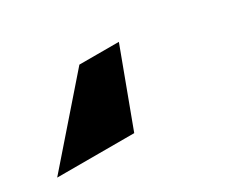

<svg xmlns="http://www.w3.org/2000/svg" viewBox="-74 -46 434 371"><g transform="rotate(-30 142.5 139.0)"><path d="M206 55.4 143.5 223H-28.4L117.9 55.4Z"/></g></svg>

Font: Inter P Black
Style: Italic
Weight: 900
Italic angle: -9.40001°
Designer: Rasmus Andersson
Foundry: rsms
Version: Version 3.018;git-588b23468